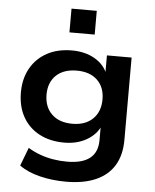

<svg xmlns="http://www.w3.org/2000/svg" viewBox="-60 -774 817 1015"><g transform="rotate(5 348.5 -267.0)"><path d="M328 190Q255 190 189.5 174Q124 158 80 126L117 29Q146 47 180 59.5Q214 72 250.5 78Q287 84 324 84Q405 84 445.5 52Q486 20 486 -44V-122H491Q471 -74 420 -44.5Q369 -15 301 -15Q225 -15 168.5 -45Q112 -75 81 -130Q50 -185 50 -260Q50 -333 81 -388Q112 -443 168 -473.5Q224 -504 300 -504Q370 -504 421 -474.5Q472 -445 491 -395H486V-494H617V-57Q617 23 584 78Q551 133 486.5 161.5Q422 190 328 190ZM335 -118Q404 -118 443.5 -156.5Q483 -195 483 -260Q483 -325 443.5 -362.5Q404 -400 335 -400Q265 -400 225.5 -362.5Q186 -325 186 -260Q186 -195 225.5 -156.5Q265 -118 335 -118ZM278 -598V-724H412V-598Z"/></g></svg>

Font: Nunito Sans 10pt SemiExpanded
Style: Bold
Weight: 700
Width: 6
Designer: Vernon Adams
Foundry: Vernon Adams
Version: Version 3.101;gftools[0.9.27]